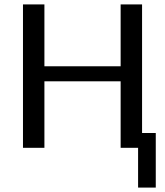

<svg xmlns="http://www.w3.org/2000/svg" viewBox="-20 -669 747 869"><path d="M685 180H605V0H526V-301H181V0H84V-649H181V-369H526V-649H623V-67H685Z"/></svg>

Font: Play
Style: Regular
Weight: 400
Designer: Jonas Hecksher
Foundry: Jonas Hecksher, Playtypeª, e-types AS
Version: Version 1.002